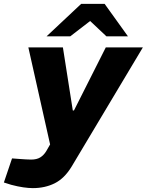

<svg xmlns="http://www.w3.org/2000/svg" viewBox="-87 -760 756 989"><path d="M82 209Q61 209 33 205Q5 201 -29 192L-67 180L-25 56L16 59Q31 60 46 61Q61 62 73 62Q102 62 120 51Q138 40 151 19L182 -35L189 6H176L59 -516H237L288 -191H294L458 -516H649L282 98Q245 159 195 184Q145 209 82 209ZM461 -573 357 -671 331 -740H452L572 -573ZM153 -573 331 -740H452L401 -670L275 -573Z"/></svg>

Font: REM
Style: Bold Italic
Weight: 700
Italic angle: -11°
Designer: Octavio Pardo
Foundry: Ashler Design
Version: Version 1.005;gftools[0.9.28]